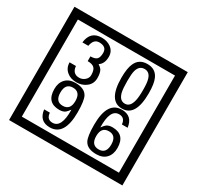

<svg xmlns="http://www.w3.org/2000/svg" viewBox="-212 -1206 1580 1541"><g transform="rotate(30 577.5 -435.0)"><path d="M1103 90H53V-960H1103ZM1028 15V-885H128V15ZM499 -556Q499 -504 460.5 -473Q422 -442 369 -442Q314 -442 280 -471Q242 -502 242 -554H301Q307 -485 370 -485Q398 -485 421 -504.5Q444 -524 444 -552Q444 -597 426 -616Q408 -635 363 -635V-679Q405 -679 421.5 -696Q438 -713 438 -754Q438 -812 369 -812Q318 -812 306 -744H251Q264 -855 368 -855Q419 -855 454 -829Q493 -800 493 -750Q493 -685 451 -658Q475 -642 483 -630Q499 -605 499 -556ZM917 -656Q917 -442 791 -442Q664 -442 664 -656Q664 -744 685 -789Q714 -855 791 -855Q868 -855 897 -789Q917 -745 917 -656ZM864 -656Q864 -723 855 -752Q840 -809 791 -809Q742 -809 726 -752Q718 -723 718 -656Q718 -587 726 -553Q742 -488 791 -488Q839 -488 855 -554Q864 -587 864 -656ZM499 -238Q499 -22 364 -22Q267 -22 254 -125H307Q311 -65 365 -65Q448 -65 445 -232Q424 -205 414 -197Q394 -182 360 -182Q243 -182 243 -308Q243 -366 275.5 -400.5Q308 -435 366 -435Q450 -435 478 -385Q499 -346 499 -238ZM438 -308Q438 -392 368 -392Q299 -392 299 -308Q299 -224 368 -224Q438 -224 438 -308ZM919 -149Q919 -91 886.5 -56.5Q854 -22 795 -22Q711 -22 684 -73Q663 -111 663 -219Q663 -435 797 -435Q895 -435 908 -332H855Q850 -392 796 -392Q713 -392 717 -225Q738 -253 748 -260Q768 -275 801 -275Q919 -275 919 -149ZM862 -149Q862 -233 793 -233Q723 -233 723 -149Q723 -65 793 -65Q862 -65 862 -149Z"/></g></svg>

Font: Unicode BMP Fallback SIL
Style: Regular
Weight: 400
Foundry: NRSI, SIL International
Version: Version 5.1 Based on Unicode 5.1